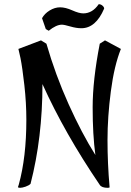

<svg xmlns="http://www.w3.org/2000/svg" viewBox="-20 -870 628 918"><path d="M558 -636Q526 -556 510 -433.5Q494 -311 494 -200Q494 -89 504 25Q504 28 495 28Q466 28 457 14Q289 -233 183 -468Q183 -212 126 9Q118 17 102 22.5Q86 28 76 28Q66 28 66 24L70 12Q106 -119 106 -297Q106 -378 96.5 -462.5Q87 -547 78 -592L68 -636L176 -677L202 -661Q245 -512 308 -372Q371 -232 436 -129Q423 -225 423 -356Q423 -487 457 -661L482 -677ZM213 -723 199 -731 181 -783Q193 -805 217.5 -820Q242 -835 267.5 -835Q293 -835 325.5 -820.5Q358 -806 378 -806Q422 -806 452 -850Q462 -850 470 -843Q478 -836 478 -829Q438 -735 369 -735Q345 -735 316 -743.5Q287 -752 276 -752Q249 -752 213 -723Z"/></svg>

Font: Julee
Style: Regular
Weight: 400
Version: Version 1.001